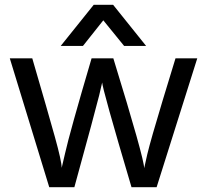

<svg xmlns="http://www.w3.org/2000/svg" viewBox="-20 -778 863 803"><path d="M591 -586H499L412 -693L327 -586H234L372 -758H453ZM635 5H530Q407 -410 407 -435Q407 -436 408 -436L395 -380Q379 -315 291 5H186L21 -534H115Q181 -308 209.5 -205.5Q238 -103 238 -76L252 -136Q271 -222 363 -534H454Q583 -115 583 -74L582 -70L596 -133Q611 -195 660 -357L714 -534H805Z"/></svg>

Font: LXGW 975 Gothic SC
Style: Regular
Weight: 400
Version: Version 2.01;February 25, 2021